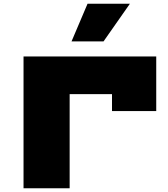

<svg xmlns="http://www.w3.org/2000/svg" viewBox="-20 -1000 890 1020"><path d="M670 -980 530 -780H360L445 -980ZM575 -410V-500H350V0H105V-700H810V-410Z"/></svg>

Font: Imperial One
Style: Regular
Weight: 400
Designer: Jovanny Lemonad
Foundry: Jovanny Lemonad
Version: Version 1.000